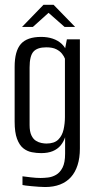

<svg xmlns="http://www.w3.org/2000/svg" viewBox="-20 -658 397 796"><path d="M167.1 117.4Q155.8 117.4 140.7 116.3Q125.6 115.2 111.4 113.9Q97.1 112.6 86.7 111.3Q76.2 110 73.2 109V72.9Q85.4 74.4 107.8 77.2Q130.3 79.9 148.3 79.9Q162 79.9 179.1 77.9Q196.3 76 212.4 66.8Q228.6 57.6 239.3 36.9Q249.9 16.2 249.9 -21V-89Q243.7 -69.9 231.2 -54.8Q218.6 -39.8 198.8 -31.5Q178.9 -23.2 150.5 -23.2Q131.3 -23.2 111.8 -27Q92.3 -30.8 76.4 -43.4Q60.5 -56.1 50.6 -82.5Q40.7 -109 40.7 -154V-380.8Q40.7 -446.5 66.6 -475.8Q92.5 -505 150.6 -505Q177.1 -505 198.4 -497.8Q219.8 -490.6 235 -476.8Q250.2 -463 257.6 -442.1L247.2 -442.4L257.3 -495H311.2V-42Q311.2 -3.3 301.6 26.5Q292.1 56.3 274 76.4Q255.9 96.5 228.9 107Q201.8 117.4 167.1 117.4ZM172.3 -62.9Q205.1 -62.9 221.6 -79.3Q238 -95.7 243.6 -121.2Q249.2 -146.7 249.2 -172.7V-414.7Q245.7 -424.2 237.3 -435Q228.9 -445.9 213.5 -453.8Q198 -461.8 171.6 -461.8Q134.7 -461.8 118.7 -443.9Q102.7 -426 102.7 -378.4V-139.5Q102.7 -112.7 110.1 -97.1Q117.5 -81.4 128.9 -74.4Q140.3 -67.3 152.2 -65.1Q164.1 -62.9 172.3 -62.9ZM71.4 -546.4 160.4 -638.2H202.1L291.4 -546.4H247.7L181.3 -604.8L116.4 -546.4Z"/></svg>

Font: Alumni Sans Thin
Style: Regular
Weight: 100
Designer: Robert E. Leuschke
Foundry: Robert E. Leuschke
Version: Version 1.018